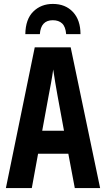

<svg xmlns="http://www.w3.org/2000/svg" viewBox="-20 -958 540 978"><path d="M10 0 157 -717H340L490 0H361L328 -175H174L142 0ZM228 -472 195 -292H306L273 -471Q268 -500 261.5 -537Q255 -574 251 -604Q247 -574 240 -535.5Q233 -497 228 -472ZM249 -938Q313 -938 351.5 -897Q390 -856 390 -784H317Q314 -822 296.5 -838.5Q279 -855 249 -855Q188 -855 183 -784H109Q110 -860 149.5 -899Q189 -938 249 -938Z"/></svg>

Font: Noto Sans Mono ExtraCondensed
Style: Bold
Weight: 700
Width: 2
Designer: Monotype Design Team
Foundry: Monotype Imaging Inc.
Version: Version 2.014